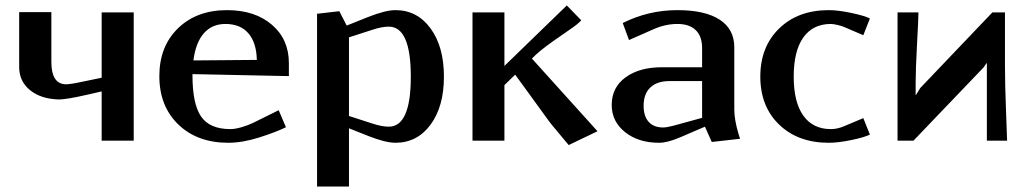

<svg xmlns="http://www.w3.org/2000/svg" viewBox="-20 -512 3746 699"><path d="M350.1 -229V-466.8H466.8V0H350.1V-179.2L296.9 -167Q221.7 -149.9 194.8 -149.9Q129.4 -151.4 89.6 -183.6Q49.8 -215.8 49.8 -268.1V-467.8H167V-286.1Q167 -208 217.8 -205.1Q237.3 -205.1 276.9 -213.9Z M684.1 -292 915 -293.9Q913.6 -357.4 884 -391.1Q854.5 -424.8 800.8 -424.8Q752 -424.8 722.2 -390.9Q692.4 -356.9 684.1 -292ZM680.7 -242.2V-237.8Q680.7 -133.3 712.2 -87.6Q743.7 -42 818.8 -42Q835.9 -42 860.1 -49.1Q884.3 -56.2 901.9 -64.9L994.6 -110.8L1021 -48.8Q985.4 -31.2 924.1 -11.7Q862.8 7.8 811 7.8Q698.2 7.8 629.2 -58.8Q560.1 -125.5 560.1 -234.9Q560.1 -342.8 627.9 -408.9Q695.8 -475.1 806.6 -475.1Q907.7 -475.1 969.7 -422.1Q1031.7 -369.1 1031.7 -282.2V-234.9Z M1134.3 -461.9 1215.3 -471.2 1242.2 -418.9 1320.3 -450.2Q1383.8 -475.1 1419.4 -475.1Q1499 -475.1 1547.6 -408.4Q1596.2 -341.8 1596.2 -232.9Q1596.2 -124.5 1547.6 -58.3Q1499 7.8 1419.4 7.8Q1383.8 7.8 1320.3 -17.1L1250.5 -44.9V167H1134.3ZM1250.5 -376V-89.8L1336.4 -62Q1370.6 -50.8 1395.5 -50.8Q1475.6 -50.8 1475.6 -232.9Q1475.6 -415 1395.5 -415Q1370.6 -415 1336.4 -403.8Z M1816.4 0H1700.2V-466.8H1816.4V-272L2043.5 -492.2L2096.2 -438L2088.4 -430.2Q2077.6 -419.4 2020.8 -380.9Q1963.9 -342.3 1933.1 -314.9L1916.5 -298.8L2155.3 -34.2L2050.3 16.1L1989.3 -57.1Q1984.9 -62 1959.5 -97.2Q1934.1 -132.3 1901.1 -177.7Q1868.2 -223.1 1855.5 -240.2L1816.4 -202.1Z M2446.3 -475.1Q2546.9 -475.1 2600.1 -440.4Q2653.3 -405.8 2653.3 -339.8V-112.8Q2653.3 -76.7 2668.5 -24.9L2674.3 -6.8L2571.3 4.9L2546.4 -50.8L2459 -13.2Q2410.6 7.8 2379.4 7.8Q2304.2 7.8 2255.6 -31Q2207 -69.8 2207 -129.9Q2207 -193.8 2257.6 -230.5Q2308.1 -267.1 2388.2 -267.1H2536.1V-336.9Q2536.1 -379.9 2512.9 -402.3Q2489.7 -424.8 2446.3 -424.8Q2401.9 -424.8 2357.4 -404.8L2270 -366.2L2247.1 -428.2Q2340.8 -475.1 2446.3 -475.1ZM2536.1 -83V-216.8H2417Q2372.1 -216.8 2347.7 -193.6Q2323.2 -170.4 2323.2 -127Q2323.2 -88.9 2341.6 -68.4Q2359.9 -47.9 2394 -47.9Q2406.7 -47.9 2431.2 -54.2Z M3147 -444.8 3123 -383.8 3054.7 -413.1Q3044.9 -417.5 3029.1 -421.1Q3013.2 -424.8 3004.9 -424.8Q2939.5 -424.8 2904.5 -375.5Q2869.6 -326.2 2869.6 -232.9Q2869.6 -140.1 2904.5 -91.1Q2939.5 -42 3004.9 -42Q3029.3 -42 3054.7 -53.2L3123 -82L3147 -22Q3126 -11.7 3078.6 -2Q3031.2 7.8 2997.1 7.8Q2885.3 7.8 2816.7 -58.3Q2748 -124.5 2748 -232.9Q2748 -341.8 2816.7 -408.4Q2885.3 -475.1 2997.1 -475.1Q3030.8 -475.1 3078.4 -465.1Q3126 -455.1 3147 -444.8Z M3247.6 0V-466.8H3323.7Q3323.7 -447.3 3318.6 -352.1Q3313.5 -256.8 3313.5 -210V-166H3314.5L3330.6 -191.9L3592.8 -466.8H3638.7V-271Q3638.7 -207 3642.6 -106.7Q3646.5 -6.3 3646.5 0H3572.8V-282.2H3571.8L3560.5 -266.1L3305.7 0Z"/></svg>

Font: Resagokr
Style: Bold
Weight: 600
Designer: gluk
Foundry: gluk
Version: Version 0.95